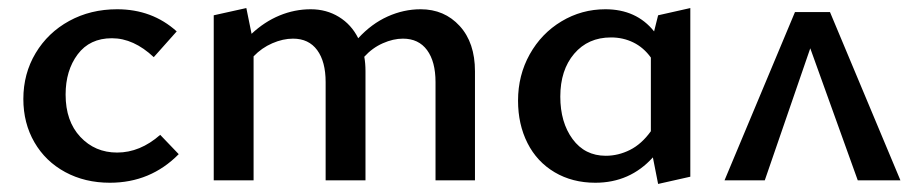

<svg xmlns="http://www.w3.org/2000/svg" viewBox="-20 -448 2273 477"><path d="M38 -202Q38 -265 68.5 -316Q99 -367 152 -396Q205 -425 271 -425Q358 -425 419 -370L362 -306Q312 -353 258 -353Q203 -353 173 -313Q143 -273 143 -213Q143 -147 179.5 -108Q216 -69 271 -69Q328 -69 378 -113L424 -65Q354 6 253 6Q191 6 142 -20.5Q93 -47 65.5 -94.5Q38 -142 38 -202Z M1160 -271V0H1062V-244Q1062 -295 1041 -323.5Q1020 -352 981 -352Q957 -352 931 -340.5Q905 -329 885 -307Q888 -291 888 -271V0H789V-244Q789 -295 768 -323.5Q747 -352 708 -352Q683 -352 656.5 -340.5Q630 -329 610 -308V0H511V-410L592 -428L605 -364Q637 -394 674.5 -409.5Q712 -425 752 -425Q791 -425 822 -406Q853 -387 870 -353Q903 -389 943 -407Q983 -425 1025 -425Q1084 -425 1122 -383.5Q1160 -342 1160 -271Z M1695 -428V-9L1615 9L1602 -57Q1545 6 1459 6Q1402 6 1358 -20Q1314 -46 1290.5 -92.5Q1267 -139 1267 -198Q1267 -261 1296 -313Q1325 -365 1375 -395Q1425 -425 1484 -425Q1561 -425 1605 -370L1615 -410ZM1597 -122V-305Q1579 -330 1553.5 -342.5Q1528 -355 1498 -355Q1441 -355 1406.5 -314.5Q1372 -274 1372 -208Q1372 -144 1402.5 -102.5Q1433 -61 1485 -61Q1516 -61 1545 -75.5Q1574 -90 1597 -122Z M2111 0 1993 -328 1880 0H1780L1955 -418H2042L2217 0Z"/></svg>

Font: Ysabeau Infant Semibold
Style: Regular
Weight: 600
Designer: Christian Thalmann (Catharsis Fonts)
Version: Version 0.003